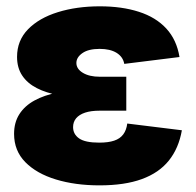

<svg xmlns="http://www.w3.org/2000/svg" viewBox="-20 -568 611 599"><path d="M290.5 10.3Q214.8 10.3 154.5 -8.1Q94.2 -26.4 59.1 -62Q23.9 -97.7 23.9 -150.4Q23.9 -186 40.5 -211.9Q57.1 -237.8 87.4 -254.4Q117.7 -271 159.2 -279.3Q200.7 -287.6 250.5 -287.6H374V-222.7H291.5Q263.7 -222.7 245.4 -216.6Q227.1 -210.4 217.5 -199Q208 -187.5 208 -171.4Q208 -149.4 226.8 -136.2Q245.6 -123 289.6 -123Q317.9 -123 336.2 -129.2Q354.5 -135.3 364.5 -148.7Q374.5 -162.1 377 -182.6L547.4 -161.6Q537.6 -105.5 506.8 -67.1Q476.1 -28.8 422.6 -9.3Q369.1 10.3 290.5 10.3ZM252 -264.2Q204.6 -264.2 164.6 -271Q124.5 -277.8 95 -293Q65.4 -308.1 49.3 -332.3Q33.2 -356.4 33.2 -390.6Q33.2 -441.4 67.4 -476.6Q101.6 -511.7 160.4 -530Q219.2 -548.3 291.5 -548.3Q360.4 -548.3 413.3 -531.2Q466.3 -514.2 498.8 -479Q531.2 -443.8 540 -390.1L367.7 -368.7Q363.8 -390.6 343.8 -403.1Q323.7 -415.5 291 -415.5Q255.9 -415.5 237.1 -402.3Q218.3 -389.2 218.3 -371.6Q218.3 -353 238.5 -340.8Q258.8 -328.6 291 -328.6H374V-264.2Z"/></svg>

Font: Inter 17pt Black
Style: Regular
Weight: 900
Version: Version 4.001;git-66647c0bb